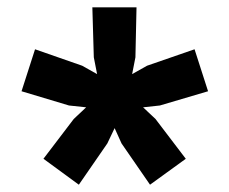

<svg xmlns="http://www.w3.org/2000/svg" viewBox="-20 -750 628 526"><path d="M76 -615 39 -500 169 -461 216 -456 182 -424 99 -315 196 -244 274 -357 294 -399 313 -357 391 -244 489 -315 406 -424 372 -456 418 -461 550 -500 513 -615 383 -570 342 -547 351 -593 354 -730H233L237 -593L246 -547L205 -570Z"/></svg>

Font: Work Sans
Style: Bold
Weight: 700
Designer: Wei Huang
Foundry: Wei Huang
Version: Version 2.012